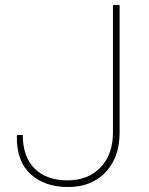

<svg xmlns="http://www.w3.org/2000/svg" viewBox="-20 -731 589 761"><path d="M427.7 -710.9H454.1V-206.1Q454.1 -106.9 398.4 -48.3Q342.8 10.3 249.5 10.3Q156.7 10.3 100.6 -41.5Q44.4 -93.3 46.9 -192.9L47.9 -195.8H70.3Q70.3 -108.9 117.7 -62.5Q165 -16.1 247.1 -16.1Q329.1 -16.1 378.4 -67.4Q427.7 -118.7 427.7 -206.1Z"/></svg>

Font: Roboto-Thin
Style: Regular
Weight: 250
Designer: Google
Version: Version 1.100141; 2013; ttfautohint (v0.94.14-c901) -l 8 -r 